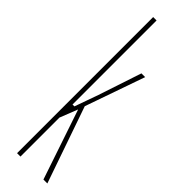

<svg xmlns="http://www.w3.org/2000/svg" viewBox="-275 -799 798 798"><g transform="rotate(45 124.0 -400.0)"><path d="M60 0V-800H80V-550V-306H91L128 -410L191 -600H213L121 -337L238 0H215L111 -308L80 -229V0Z"/></g></svg>

Font: Big Shoulders Display SC Thin
Style: Regular
Weight: 100
Designer: Patric King
Foundry: XO Type Co
Version: Version 2.002